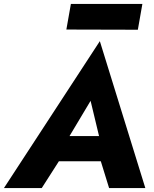

<svg xmlns="http://www.w3.org/2000/svg" viewBox="-52 -955 784 975"><path d="M285 -805 648 -804 671 -935H308ZM502 0H686L455 -746L-32 0H160L247 -136H460ZM408 -443 451 -264H301Z"/></svg>

Font: Jost*
Style: Bold Italic
Weight: 700
Italic angle: -10°
Version: Version 3.7